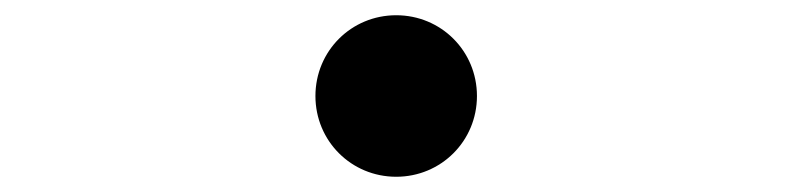

<svg xmlns="http://www.w3.org/2000/svg" viewBox="-20 -506 1040 252"><path d="M394 -380C394 -321 441 -274 500 -274C559 -274 606 -321 606 -380C606 -439 559 -486 500 -486C441 -486 394 -439 394 -380Z"/></svg>

Font: Noto Sans JP Regular
Style: Regular
Weight: 400
Designer: Ryoko NISHIZUKA (kana & ideographs); Paul D. Hunt (Latin, Greek & Cyrillic); Wenlong ZHANG (bopomofo); Sandoll Communica
Foundry: Adobe Systems Incorporated
Version: Version 1.004;PS 1.004;hotconv 1.0.82;makeotf.lib2.5.63406